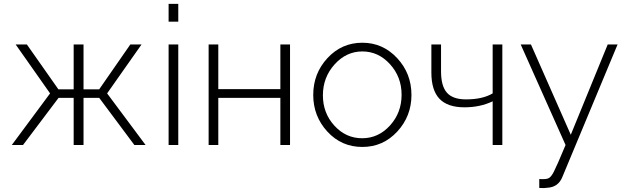

<svg xmlns="http://www.w3.org/2000/svg" viewBox="-20 -750 3236 993"><path d="M41 0 239 -267 61 -520H119L282 -288H361V-520H412V-288H493L654 -520H712L534 -267L733 0H675L493 -244H412V0H361V-244H283L99 0Z M852 -638V-730H902V-638ZM852 0V-520H902V0Z M1059 0V-520H1109V-289H1430V-520H1480V0H1430V-244H1109V0Z M1600 -259Q1600 -370 1673.5 -449.5Q1747 -529 1854 -529Q1960 -529 2034 -449.5Q2108 -370 2108 -259Q2108 -149 2034.5 -69.5Q1961 10 1854 10Q1746 10 1673 -69.5Q1600 -149 1600 -259ZM2057 -260Q2057 -352 1997 -418Q1937 -484 1854 -484Q1771 -484 1710.5 -417Q1650 -350 1650 -257Q1650 -165 1709.5 -100Q1769 -35 1853 -35Q1937 -35 1997 -101Q2057 -167 2057 -260Z M2528 0V-226Q2463 -195 2382 -195Q2295 -195 2253 -239Q2211 -283 2211 -375V-520H2261V-381Q2261 -305 2291.5 -270.5Q2322 -236 2390 -236Q2476 -236 2528 -267V-520H2578V0Z M2769 176Q2807 178 2816 172Q2829 168 2844.5 138Q2860 108 2905 0L2673 -520H2726L2932 -53L3123 -520H3174L2889 164Q2868 218 2811 221Q2795 224 2769 222Z"/></svg>

Font: Raleway-v4020 Light
Style: Regular
Weight: 300
Designer: Matt McInerney, Pablo Impallari, Rodrigo Fuenzalida
Foundry: Matt McInerney, Pablo Impallari, Rodrigo Fuenzalida
Version: Version 4.020;PS 004.020;hotconv 1.0.88;makeotf.lib2.5.64775